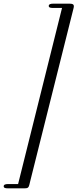

<svg xmlns="http://www.w3.org/2000/svg" viewBox="-31 -770 420 1040"><path d="M-11 239C-11 249 1 250 10 250H103C126 250 125 243 133 210L367 -724C368 -728 369 -732 369 -736C369 -748 359 -750 347 -750H255C246 -750 233 -748 233 -738C233 -728 245 -727 256 -727H305L67 227H12C1 227 -11 229 -11 239Z"/></svg>

Font: CMU Serif
Style: Italic
Weight: 500
Italic angle: -14.04°
Version: Version 0.7.0